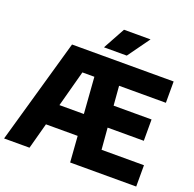

<svg xmlns="http://www.w3.org/2000/svg" viewBox="-159 -1112 1284 1274"><g transform="rotate(20 483.0 -475.0)"><path d="M1.5 0 212 -740H929.5V-589.5H599L610 -453H878V-302.5H622.5L635 -150.5H934.5V0H468L454.5 -183H230.5L181 0ZM340 -589.5 271 -333.5H443.5L424.5 -589.5ZM417.5 -795 502.5 -950H690L578.5 -795Z"/></g></svg>

Font: Encode Sans SemiCondensed SemiCondensed ExtraBold
Style: Regular
Weight: 800
Width: 4
Designer: Multiple Designers
Foundry: Impallari Type
Version: Version 3.000; ttfautohint (v1.8.3) -l 8 -r 50 -G 200 -x 14 